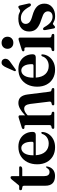

<svg xmlns="http://www.w3.org/2000/svg" viewBox="826 -1525 710 2402"><g transform="rotate(-90 1181.0 -324.0)"><path d="M46 -398 14.5 -404.5Q7 -407 4.8 -411.5Q2.5 -416 2.5 -422Q2.5 -439 20.5 -439H53Q63 -439 72.5 -454L134 -529Q147 -547 161.5 -547Q178.5 -547 178.5 -526.5V-439H283.5Q301.5 -439 301.5 -424.5Q301.5 -414.5 292.2 -407.5Q283 -400.5 264 -400.5H178.5V-128.5Q178.5 -59.5 229.5 -59.5Q253 -59.5 266.5 -74.2Q280 -89 290.5 -103.5Q300.5 -107.5 299.5 -91Q294 -46.5 262.8 -18.5Q231.5 9.5 181 9.5Q121.5 9.5 90 -20.2Q58.5 -50 58.5 -112.5V-375.5Q58.5 -385 56.2 -390Q54 -395 46 -398Z M732 -270Q732 -231.5 693 -231.5H440Q446 -150.5 485.5 -110Q525 -69.5 586.5 -69.5Q631.5 -69.5 664 -92.5Q696.5 -115.5 707 -153Q714.5 -162.5 721.5 -162Q731.5 -162.5 731 -148Q728.5 -105 703.8 -69Q679 -33 636.8 -11.5Q594.5 10 540 10Q475.5 10 427.5 -18Q379.5 -46 353 -96.2Q326.5 -146.5 326.5 -213.5Q326.5 -282 353 -335.2Q379.5 -388.5 428.8 -418.8Q478 -449 547 -449Q603 -449 644.8 -425.5Q686.5 -402 709.2 -361.5Q732 -321 732 -270ZM531 -412.5Q490 -412.5 464.5 -374Q439 -335.5 439 -260H590.5Q608.5 -260 608.5 -279Q608.5 -345 586.2 -378.8Q564 -412.5 531 -412.5Z M939.5 -428V-365.5Q986.5 -409.5 1023 -429.2Q1059.5 -449 1093.5 -449Q1142.5 -449 1168 -419Q1193.5 -389 1200.5 -331.5L1234 -65.5Q1235.5 -52 1238.5 -45.5Q1241.5 -39 1250 -36.5L1269 -32Q1281 -25.5 1281 -15.5Q1281 0 1263.5 0H1080Q1064 0 1064 -15.5Q1064 -25.5 1074.5 -30.5L1095.5 -35.5Q1113.5 -41 1110.5 -64L1081.5 -302Q1076 -339.5 1062.2 -358Q1048.5 -376.5 1021.5 -376.5Q985.5 -376.5 944.5 -337.5L939.5 -333V-64Q939.5 -40 953.5 -35.5L974.5 -30.5Q984.5 -25.5 984.5 -15.5Q984.5 0 968.5 0H787Q770 0 770 -15.5Q770 -26 781.5 -32L803 -37Q817.5 -41 817.5 -64V-353Q817.5 -369.5 805.5 -373L779.5 -373.5Q767.5 -378 767.5 -388.5Q767.5 -399.5 784 -406L892 -440Q904 -444 910.2 -445.5Q916.5 -447 922 -447Q939.5 -447 939.5 -428Z M1703 -270Q1703 -231.5 1664 -231.5H1411Q1417 -150.5 1456.5 -110Q1496 -69.5 1557.5 -69.5Q1602.5 -69.5 1635 -92.5Q1667.5 -115.5 1678 -153Q1685.5 -162.5 1692.5 -162Q1702.5 -162.5 1702 -148Q1699.5 -105 1674.8 -69Q1650 -33 1607.8 -11.5Q1565.5 10 1511 10Q1446.5 10 1398.5 -18Q1350.5 -46 1324 -96.2Q1297.5 -146.5 1297.5 -213.5Q1297.5 -282 1324 -335.2Q1350.5 -388.5 1399.8 -418.8Q1449 -449 1518 -449Q1574 -449 1615.8 -425.5Q1657.5 -402 1680.2 -361.5Q1703 -321 1703 -270ZM1502 -412.5Q1461 -412.5 1435.5 -374Q1410 -335.5 1410 -260H1561.5Q1579.5 -260 1579.5 -279Q1579.5 -345 1557.2 -378.8Q1535 -412.5 1502 -412.5ZM1537.5 -599.5Q1550 -628.5 1565.5 -645Q1581 -661.5 1604.5 -659Q1626.5 -657 1637.8 -641.2Q1649 -625.5 1647 -608.5Q1645.5 -587.5 1632.5 -572.8Q1619.5 -558 1597.5 -544L1513.5 -483.5Q1501.5 -476.5 1494.5 -484Q1490.5 -488.5 1491.5 -493.5Q1492.5 -498.5 1495 -504Z M1846.5 -512Q1812.5 -512 1792 -532.5Q1771.5 -553 1771.5 -585Q1771.5 -617.5 1792.2 -638.2Q1813 -659 1846.5 -659Q1880.5 -659 1901.5 -638.2Q1922.5 -617.5 1922.5 -585.5Q1922.5 -553 1901.5 -532.5Q1880.5 -512 1846.5 -512ZM1911.5 -428V-64Q1911.5 -41.5 1925.5 -37L1946.5 -32.5Q1958 -26.5 1958 -15.5Q1958 0 1941 0H1759Q1742 0 1742 -15.5Q1742 -26.5 1753.5 -32L1775 -37Q1789.5 -41.5 1789.5 -64V-353Q1789.5 -369.5 1777.5 -373L1751.5 -373.5Q1739.5 -378 1739.5 -388.5Q1739.5 -399.5 1756 -406L1864 -440Q1876 -444 1882.2 -445.5Q1888.5 -447 1894 -447Q1911.5 -447 1911.5 -428Z M2172.5 -21.5Q2204.5 -21.5 2222.2 -37.5Q2240 -53.5 2240 -79Q2240 -104.5 2221.5 -122.8Q2203 -141 2151 -157Q2088.5 -176 2052.8 -198.5Q2017 -221 2002.5 -249.5Q1988 -278 1988 -315.5Q1988 -377 2030 -413.2Q2072 -449.5 2150 -449.5Q2194.5 -449.5 2216.5 -438.2Q2238.5 -427 2247.5 -427Q2256.5 -427 2270.5 -438.2Q2284.5 -449.5 2295 -449.5Q2300.5 -449.5 2305.2 -445.8Q2310 -442 2313 -431L2336.5 -328.5Q2344 -299.5 2329.5 -293.5Q2313.5 -287 2301 -305.5Q2266.5 -368.5 2232.2 -393.2Q2198 -418 2156.5 -418Q2120 -418 2101.5 -400.8Q2083 -383.5 2083 -357.5Q2083 -330 2104 -310Q2125 -290 2186 -273.5Q2264.5 -252 2300.5 -215.8Q2336.5 -179.5 2336.5 -123.5Q2336.5 -63 2292.5 -26.2Q2248.5 10.5 2180 10.5Q2149.5 10.5 2130.2 3.5Q2111 -3.5 2100.2 -10.5Q2089.5 -17.5 2085 -17.5Q2080 -17.5 2072.5 -10.8Q2065 -4 2057 2.8Q2049 9.5 2042 9.5Q2028.5 9.5 2025.5 -9.5L2007 -105.5Q2001 -135.5 2015 -140Q2029 -144 2042.5 -124.5Q2073.5 -68.5 2105.2 -45Q2137 -21.5 2172.5 -21.5Z"/></g></svg>

Font: Fraunces 144pt Soft SemiBold
Style: Regular
Weight: 600
Version: Version 1.000;[b76b70a41]